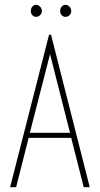

<svg xmlns="http://www.w3.org/2000/svg" viewBox="-20 -778 415 798"><path d="M328 0 276 -205H99L47 0H22L184 -634H192L353 0ZM188 -553 104 -226H271ZM130 -708Q121 -708 114.5 -715Q108 -722 108 -732Q108 -743 114.5 -750.5Q121 -758 130 -758Q139 -758 146.5 -750.5Q154 -743 154 -732Q154 -722 146.5 -715Q139 -708 130 -708ZM252 -708Q243 -708 236.5 -715Q230 -722 230 -732Q230 -743 236.5 -750.5Q243 -758 252 -758Q261 -758 268.5 -750.5Q276 -743 276 -732Q276 -722 269 -715Q262 -708 252 -708Z"/></svg>

Font: Inconsolata Condensed ExtraLight
Style: Regular
Weight: 200
Width: 3
Monospace: yes
Designer: Raph Levien, Cyreal, Brenton Simpson
Foundry: Raph Levien, Cyreal, Google
Version: Version 3.100; ttfautohint (v1.8.4.7-5d5b)